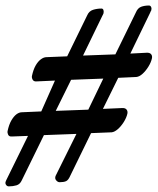

<svg xmlns="http://www.w3.org/2000/svg" viewBox="-43 -581 572 696"><path d="M-11 94.6Q-17.4 94.6 -21.2 88.9Q-24.9 83.3 -22.3 76.8L-20.4 72.2L58.5 -88.4L0.2 -86.2Q-9.7 -85.4 -13.2 -92.2Q-16.6 -99 -15.6 -105.6Q-10.5 -129.5 -1.9 -144.3Q6.6 -159 16.5 -166.6Q26.5 -174.1 36.7 -174.1L106.6 -177.1L156.2 -288.9L89.4 -285.9Q79.5 -285.1 75.6 -291.8Q71.7 -298.6 72.7 -305.3Q77.8 -329.1 86.4 -343.9Q95 -358.7 105.4 -366.2Q115.7 -373.8 125.7 -373.8L200.5 -376.8L272.8 -524.8Q279.5 -540.7 294.2 -545.4Q308.9 -550 324.7 -550Q330.3 -550 332 -544.4Q333.8 -538.9 332.1 -532.3Q331.3 -529.6 330.3 -528.2Q329.3 -526.8 328.5 -524.8L258 -379.6L375.2 -383.9L449.5 -535.8Q456.1 -551.7 468.6 -556.4Q481.1 -561 496.9 -561Q502.5 -561 504.9 -555.4Q507.3 -549.9 505.3 -543.3Q504.3 -540.6 503.1 -539.2Q501.9 -537.8 501.7 -535.8L429.5 -386.8L488 -389.8Q499.6 -390.6 504.6 -384.7Q509.7 -378.8 507.8 -369.7Q504.6 -354.9 494.9 -339.3Q485.2 -323.7 473.6 -313.3Q462.1 -302.9 451.1 -301.9L385.6 -298.9L330.1 -186.3L398.9 -189.3Q410.5 -190.1 415.5 -184.2Q420.6 -178.2 418.8 -169.1Q415.5 -154.3 405.7 -138.7Q395.9 -123.1 384 -112.7Q372 -102.4 361.8 -101.4L287.1 -98.4L211.2 57.1Q204.7 72 196.5 75.7Q188.3 79.5 173.3 79.5Q166.9 79.5 161.6 73.8Q156.3 68.2 157.3 61.7L158.3 57.1L234.1 -95.6L116.2 -91.2L36.2 72.2Q29.6 87.1 16.8 90.8Q3.9 94.6 -11 94.6ZM159.1 -179.1 277.1 -183.5 331.4 -296.1 214.7 -291.7Z"/></svg>

Font: EB Garamond
Style: Italic
Weight: 400
Italic angle: -17.2°
Designer: Georg Duffner and Octavio Pardo
Foundry: Georg Duffner
Version: Version 1.001